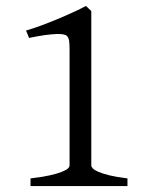

<svg xmlns="http://www.w3.org/2000/svg" viewBox="-20 -628 509 648"><path d="M83 0V-25.9Q121.1 -30.3 146.5 -35.9Q171.9 -41.5 187 -47.4Q202.1 -53.2 208.5 -58.8Q214.8 -64.5 214.8 -69.8V-459Q214.8 -478.5 213.4 -489.3Q211.9 -500 206.1 -506.8Q203.1 -509.8 194.8 -511.7Q186.5 -513.7 171.4 -513.2Q156.2 -512.7 133.3 -509.8Q110.4 -506.8 78.1 -500L67.9 -524.9Q88.4 -530.8 116.5 -541Q144.5 -551.3 173.3 -563.2Q202.1 -575.2 228 -587.2Q253.9 -599.1 270 -607.9L288.1 -590.8V-69.8Q288.1 -64.9 293.5 -59.3Q298.8 -53.7 312.5 -47.9Q326.2 -42 349.9 -36.1Q373.5 -30.3 410.2 -25.9V0Z"/></svg>

Font: Gentium Unicode
Style: Regular
Weight: 400
Version: Version 1.009